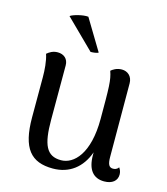

<svg xmlns="http://www.w3.org/2000/svg" viewBox="-110 -809 790 908"><g transform="rotate(15 285.0 -354.5)"><path d="M301 -572 210 -723C184 -726 136 -713 123 -703L263 -565C275 -565 295 -567 301 -572ZM535 -73C528 -61 516 -59 508 -59C489 -59 481 -73 481 -110L480 -469C480 -503 457 -523 428 -523C402 -523 384 -510 376 -503C391 -461 391 -426 391 -271C391 -101 323 -34 260 -34C189 -34 166 -84 166 -207V-473C166 -505 144 -523 114 -523C90 -523 74 -512 62 -502C73 -470 76 -425 76 -391V-195C76 -42 126 14 233 14C313 14 372 -31 400 -110V-97C400 -25 430 10 483 10C523 10 546 -10 546 -40C546 -51 543 -62 535 -73Z"/></g></svg>

Font: Arima Koshi Medium
Style: Regular
Weight: 500
Designer: Joana Correia and Natanael Gama
Foundry: NDISCOVER
Version: Version 1.019;PS 001.019;hotconv 1.0.88;makeotf.lib2.5.64775